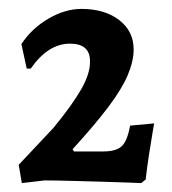

<svg xmlns="http://www.w3.org/2000/svg" viewBox="-20 -748 385 431"><path d="M22 -378 100 -461Q142 -512 162.5 -548Q183 -584 182 -611Q182 -650 137 -650Q88 -650 49 -594H40L28 -649Q51 -684 88.5 -706Q126 -728 163 -728Q215 -728 247.5 -703Q280 -678 280 -637Q280 -611 267 -580Q254 -549 224 -509Q194 -469 143 -413L146 -408H211Q241 -408 253.5 -420Q266 -432 272 -466L326 -471Q326 -471 322.5 -450.5Q319 -430 314.5 -401Q310 -372 307 -345L297 -337Q297 -337 272.5 -338Q248 -339 212 -340Q176 -341 139.5 -342Q103 -343 80 -343L29 -337Z"/></svg>

Font: Alegreya SemiBold
Style: Regular
Weight: 600
Designer: Juan Pablo del Peral
Foundry: Huerta Tipografica
Version: Version 2.009